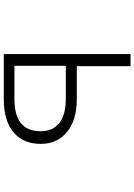

<svg xmlns="http://www.w3.org/2000/svg" viewBox="136 -862 727 1040"><g transform="rotate(90 500.0 -342.5)"><path d="M336.9 -56.6V-335H514.6Q601.6 -335 646.5 -299.8Q691.4 -264.6 691.4 -199.2Q691.4 -126 646.5 -90.8Q603.5 -56.6 514.6 -56.6ZM273.4 1H516.6Q635.7 1 698.2 -52.7Q759.8 -104.5 759.8 -200.2Q759.8 -286.1 698.2 -338.9Q633.8 -394.5 516.6 -394.5H338.9V-685.5H273.4Z"/></g></svg>

Font: DotumChe
Style: Regular
Weight: 400
Monospace: yes
Version: Version 2.21